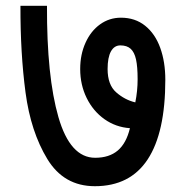

<svg xmlns="http://www.w3.org/2000/svg" viewBox="-20 -636 640 662"><path d="M50.5 -616H142Q141 -372 181.5 -232Q222 -92 308 -92Q356.5 -92 386 -117Q415.5 -142 428 -194Q379 -197.5 340 -225.2Q301 -253 278.8 -298.2Q256.5 -343.5 256.5 -398Q256.5 -448 274.8 -488.5Q293 -529 325 -552Q357 -575 397 -575Q446 -575 480.5 -547.2Q515 -519.5 532.5 -471Q550 -422.5 550 -361Q550 -179 489.2 -86.5Q428.5 6 307 6Q200 6 143 -88Q86 -182 68 -317.2Q50 -452.5 50.5 -616ZM454.5 -363Q454.5 -406 449 -431Q443.5 -456 430.5 -467.8Q417.5 -479.5 395 -479.5Q374 -479.5 362.5 -458.8Q351 -438 351 -398Q351 -343.5 380.8 -317.5Q410.5 -291.5 446.5 -283Q454.5 -322.5 454.5 -363Z"/></svg>

Font: JuliaMono ExtraBoldItalic
Style: Regular
Weight: 800
Italic angle: -9°
Monospace: yes
Designer: cormullion
Foundry: corm
Version: Version 0.049; ttfautohint (v1.8.4)